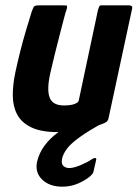

<svg xmlns="http://www.w3.org/2000/svg" viewBox="-20 -492 517 721"><path d="M195 4Q134 4 97 -14Q60 -32 44 -63Q28 -94 28 -134.5Q28 -175 38 -222Q46 -259 56 -299Q66 -339 77.5 -377.5Q89 -416 99 -448Q105 -466 109.5 -469Q114 -472 128 -472H209Q223 -472 229 -471.5Q235 -471 229 -453Q227 -449 220.5 -424Q214 -399 204.5 -362.5Q195 -326 185.5 -287.5Q176 -249 169 -218Q155 -155 166.5 -125.5Q178 -96 220 -96Q225 -96 234 -96.5Q243 -97 251.5 -99Q260 -101 267.5 -105Q275 -109 276 -116L348 -455Q350 -460 352 -466Q354 -472 360 -472H464Q468 -472 473 -470Q478 -468 476 -459L388 -50Q386 -38 378 -33Q370 -28 346 -20Q334 -16 307.5 -10.5Q281 -5 250.5 -0.5Q220 4 195 4ZM214 209Q166 209 138.5 182.5Q111 156 119 116Q127 82 147.5 54.5Q168 27 197.5 5.5Q227 -16 262 -34Q274 -40 286.5 -44Q299 -48 313 -48H376Q383 -48 383 -44Q383 -40 375 -35Q314 -2 280 22.5Q246 47 231.5 66.5Q217 86 213 104Q209 124 219 132Q229 140 243 139Q259 138 283 128Q307 118 325 106Q332 101 337.5 101.5Q343 102 341 109L332 148Q331 157 324.5 164Q318 171 308 178Q286 193 263 201Q240 209 214 209Z"/></svg>

Font: Glory Thin
Style: Bold Italic
Weight: 700
Italic angle: -12°
Version: Version 1.011